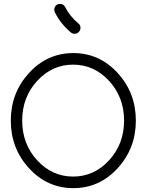

<svg xmlns="http://www.w3.org/2000/svg" viewBox="-20 -946 777 995"><path d="M387 -824 386 -825Q396 -817 397 -804.5Q398 -792 390 -782Q382 -772 369.5 -771Q357 -770 347 -778Q292 -825 264 -883Q259 -894 263 -906Q267 -918 278 -923Q289 -928 301 -924Q313 -920 318 -909Q342 -861 387 -824ZM130.5 -568Q225 -671 360 -671Q495 -671 589.5 -568Q684 -465 684 -321Q684 -177 589.5 -74Q495 29 360 29Q225 29 130.5 -74Q36 -177 36 -321Q36 -465 130.5 -568ZM172.5 -526.5Q95 -442 95 -321Q95 -200 172.5 -115.5Q250 -31 359 -31Q468 -31 545.5 -115.5Q623 -200 623 -321Q623 -442 545.5 -526.5Q468 -611 359 -611Q250 -611 172.5 -526.5Z"/></svg>

Font: Beon
Style: Medium
Weight: 500
Designer: BSozoo
Foundry: BSozoo
Version: Version 001.000